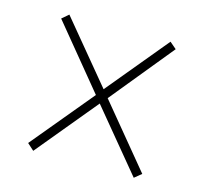

<svg xmlns="http://www.w3.org/2000/svg" viewBox="-72 -653 609 583"><g transform="rotate(15 232.5 -362.0)"><path d="M79 -148 58 -167 219 -361 57 -558 78 -576 237 -384 396 -576 417 -558 256 -361 417 -166 395 -148 237 -339Z"/></g></svg>

Font: Noto Serif Condensed Thin
Style: Regular
Weight: 100
Width: 3
Designer: Monotype Design Team
Foundry: Monotype Imaging Inc.
Version: Version 2.013; ttfautohint (v1.8.4.7-5d5b)